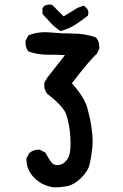

<svg xmlns="http://www.w3.org/2000/svg" viewBox="-20 -809 540 841"><path d="M212.9 -569.3H189.5Q146.5 -569.3 105.5 -583L103.5 -585Q91.8 -599.6 91.8 -621.1Q91.8 -624 91.8 -629.9L104.5 -654.3Q139.6 -668 175.8 -668Q187.5 -668 199.2 -667Q247.1 -662.1 298.8 -662.1Q350.6 -662.1 399.4 -645.5L401.4 -643.6Q415 -627 415 -603.5Q415 -600.6 415 -594.7L403.3 -572.3Q376 -549.8 294.9 -444.3Q348.6 -384.8 362.3 -336.9Q385.7 -252 385.7 -189.5Q385.7 -161.1 378.9 -121.1Q376 -104.5 372.6 -89.4Q369.1 -74.2 359.9 -59.6Q350.6 -44.9 335.9 -30.3Q306.6 -1 276.4 5.9Q247.1 11.7 216.8 11.7H215.8Q165 4.9 130.4 -29.8Q95.7 -64.5 95.7 -112.3V-114.3L107.4 -137.7Q125 -153.3 146.5 -153.3Q154.3 -153.3 156.2 -152.3L178.7 -140.6Q190.4 -119.1 203.1 -100.6Q210 -90.8 217.3 -88.4Q224.6 -85.9 229 -85.9Q233.4 -85.9 234.4 -85.9Q254.9 -86.9 270.5 -105.5Q286.1 -124 288.1 -156.2Q289.1 -167 289.1 -185.1Q289.1 -203.1 285.6 -235.8Q282.2 -268.6 270.5 -306.6Q258.8 -342.8 186.5 -398.4Q173.8 -415 173.8 -436.5Q173.8 -439.5 173.8 -445.3L185.5 -466.8L264.6 -567.4Q239.3 -569.3 212.9 -569.3ZM166 -752V-772.5L172.9 -782.2Q184.6 -789.1 196.3 -789.1Q200.2 -789.1 208 -788.1L258.8 -737.3L319.3 -774.4L345.7 -784.2Q354.5 -779.3 357.4 -775.4Q367.2 -766.6 367.2 -752.9Q367.2 -749 365.2 -740.2Q336.9 -718.8 309.6 -700.7Q282.2 -682.6 244.1 -672.9L211.9 -698.2L166 -748Z"/></svg>

Font: JasonHandwriting2
Style: SemiBold
Weight: 600
Version: Version 1.04.7